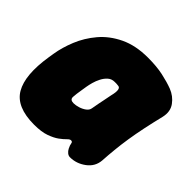

<svg xmlns="http://www.w3.org/2000/svg" viewBox="-145 -663 825 825"><g transform="rotate(45 267.5 -250.0)"><path d="M166 25Q58 25 22 -37Q-14 -99 6 -225L10 -250Q17 -294 36.5 -342Q56 -390 91 -431.5Q126 -473 180 -499Q234 -525 309 -525Q362 -525 401 -516.5Q440 -508 469 -497Q502 -484 522 -456.5Q542 -429 533 -390Q521 -341 512 -298Q503 -255 497 -216.5Q491 -178 487.5 -142.5Q484 -107 482 -74Q479 -34 446 -9.5Q413 15 374 15Q365 15 357 8.5Q349 2 344 -8Q337 -22 336 -31Q335 -40 326 -40Q319 -40 309.5 -30Q300 -20 283 -7.5Q266 5 238 15Q210 25 166 25ZM221 -160Q234 -160 250 -165Q266 -170 278 -179Q290 -188 292 -200Q296 -222 298.5 -235.5Q301 -249 304 -262.5Q307 -276 311 -298Q324 -349 302 -349Q297 -350 291.5 -350Q286 -350 281 -350Q263 -350 250.5 -339Q238 -328 229.5 -311.5Q221 -295 216.5 -278.5Q212 -262 210 -250L206 -225Q201 -196 200 -178Q199 -160 221 -160Z"/></g></svg>

Font: Winky Sans Black
Style: Italic
Weight: 900
Italic angle: -8.97852°
Designer: Simon Atzbach
Foundry: typofactur
Version: Version 1.205